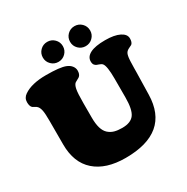

<svg xmlns="http://www.w3.org/2000/svg" viewBox="-205 -1085 1246 1282"><g transform="rotate(-30 418.0 -444.0)"><path d="M254.4 -834Q254.4 -866.2 276.9 -888.7Q299.3 -911.1 331.5 -911.1Q363.8 -911.1 386.2 -888.7Q408.7 -866.2 408.7 -834Q408.7 -802.2 386.2 -779.8Q363.8 -757.3 331.5 -757.3Q299.3 -757.3 276.9 -779.8Q254.4 -802.2 254.4 -834ZM464.4 -834Q464.4 -866.2 486.8 -888.7Q509.3 -911.1 541.5 -911.1Q573.7 -911.1 596.2 -888.7Q618.7 -866.2 618.7 -834Q618.7 -802.2 596.2 -779.8Q573.7 -757.3 541.5 -757.3Q509.3 -757.3 486.8 -779.8Q464.4 -802.2 464.4 -834ZM747.1 -441.9 743.2 -267.1Q737.3 22.5 399.4 22.5Q248.5 22.5 165.3 -51Q82 -124.5 82 -264.2V-445.3Q82 -503.4 77.1 -526.9Q72.3 -550.3 62 -562.5Q56.6 -569.3 43.7 -575.9Q30.8 -582.5 27.3 -585.4Q13.7 -597.7 13.7 -628.9Q13.7 -662.1 42.5 -681.6Q102.5 -722.7 213.9 -722.7Q321.8 -722.7 362.8 -706.1Q387.2 -696.3 399.9 -679.4Q412.6 -662.6 412.6 -643.6Q412.6 -615.2 397.5 -602.1Q392.1 -597.7 379.9 -591.6Q367.7 -585.4 362.8 -582Q349.1 -572.3 343 -542.2Q336.9 -512.2 336.9 -433.6V-324.2Q336.9 -276.4 346.4 -244.1Q356 -211.9 375.5 -194.3Q395 -176.8 419.7 -169.7Q444.3 -162.6 479.5 -162.6Q545.9 -162.6 572.5 -199.2Q599.1 -235.8 599.1 -329.1V-473.6Q599.1 -570.8 580.6 -593.3Q572.8 -602.5 555.2 -607.9Q537.6 -613.3 532.7 -617.7Q527.3 -623 524.9 -625.7Q522.5 -628.4 520.3 -635.3Q518.1 -642.1 518.1 -651.9Q518.1 -688 556.9 -707.8Q595.7 -727.5 671.9 -727.5Q742.7 -727.5 782.5 -707.5Q822.3 -687.5 822.3 -654.8Q822.3 -625 807.6 -612.8Q806.6 -611.8 786.6 -602.5Q766.6 -593.3 759.3 -579.1Q757.3 -575.7 755.9 -571.3Q754.4 -566.9 753.2 -561Q752 -555.2 751.2 -550Q750.5 -544.9 749.8 -536.6Q749 -528.3 748.8 -522.2Q748.5 -516.1 748.3 -504.9Q748 -493.7 747.8 -486.3Q747.6 -479 747.3 -465.1Q747.1 -451.2 747.1 -441.9Z"/></g></svg>

Font: Cooper* Black
Style: Regular
Weight: 900
Designer: Owen Earl
Foundry: indestructible type*
Version: Version 0.001